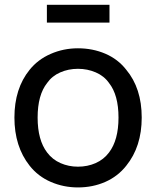

<svg xmlns="http://www.w3.org/2000/svg" viewBox="-20 -784 666 819"><path d="M447 -763.5V-687.5H180V-763.5ZM106.5 -77Q41.5 -159 41.5 -282.5Q41.5 -406.5 106.5 -486.5Q142 -530.5 196 -554Q250.5 -578 312.5 -578Q375.5 -578 429.5 -554.8Q483.5 -531.5 518.5 -486.5Q584.5 -407.5 584.5 -282.5Q584.5 -158.5 518.5 -77Q482.5 -31.5 429 -8Q375.5 15.5 312.5 15.5Q251 15.5 196.8 -8Q142.5 -31.5 106.5 -77ZM445 -430Q424 -460 388.5 -475.2Q353 -490.5 312.5 -490.5Q272 -490.5 237 -475.2Q202 -460 181 -430Q140.5 -379 140.5 -282.5Q140.5 -186.5 181 -133.5Q203.5 -103.5 238.2 -88.2Q273 -73 312.5 -73Q353 -73 387.8 -88.2Q422.5 -103.5 445 -133.5Q485.5 -186.5 485.5 -282.5Q485.5 -379 445 -430Z"/></svg>

Font: Russisch Sans Medium
Style: Regular
Weight: 500
Width: 4
Designer: Michael Sharanda (font) & Cristiano Sobral (main changes)
Foundry: Michael Sharanda
Version: Version 2.00;September 8, 2020;FontCreator 13.0.0.2681 64-bi